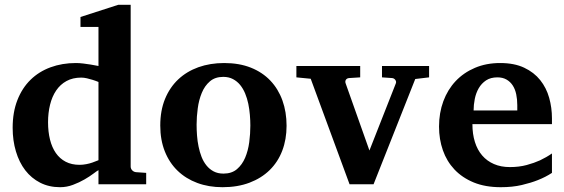

<svg xmlns="http://www.w3.org/2000/svg" viewBox="-20 -760 2328 792"><path d="M386.2 -421.9Q374.5 -426.8 361.8 -430.7Q351.1 -434.1 338.6 -437Q326.2 -439.9 314.9 -439.9Q280.3 -439.9 254.4 -425.8Q228.5 -411.6 211.7 -386.7Q194.8 -361.8 186.5 -328.1Q178.2 -294.4 178.2 -255.9Q178.2 -216.3 186.3 -184.1Q194.3 -151.9 210.4 -128.7Q226.6 -105.5 251 -92.8Q275.4 -80.1 308.1 -80.1Q321.8 -80.1 335.7 -82.8Q349.6 -85.4 360.8 -89.4Q374 -93.8 386.2 -99.1ZM386.2 0V-58.1Q380.4 -55.2 365.2 -43.7Q350.1 -32.2 328.6 -19.8Q307.1 -7.3 281.2 2.4Q255.4 12.2 228 12.2Q182.1 12.2 145.8 -6.3Q109.4 -24.9 84.2 -57.6Q59.1 -90.3 45.7 -135.3Q32.2 -180.2 32.2 -232.9Q32.2 -297.4 51.8 -347.2Q71.3 -397 106 -430.9Q140.6 -464.8 188.5 -482.4Q236.3 -500 293 -500Q307.1 -500 323.5 -498Q339.8 -496.1 354 -493.7Q370.1 -491.2 386.2 -487.8V-648.9H312V-689.9L467.8 -740.2H519V-73.2Q519 -64 525.4 -57.4Q531.7 -50.8 541 -49.8L583 -46.9V0Z M1012.7 -242.2Q1012.7 -263.2 1010.7 -286.4Q1008.8 -309.6 1004.2 -332Q999.5 -354.5 991.2 -374.5Q982.9 -394.5 970.5 -409.7Q958 -424.8 940.9 -433.8Q923.8 -442.9 900.9 -442.9Q867.2 -442.9 845.7 -424.3Q824.2 -405.8 812.3 -376.7Q800.3 -347.7 795.7 -313Q791 -278.3 791 -246.1Q791 -224.6 792.7 -201.2Q794.4 -177.7 799.1 -155.3Q803.7 -132.8 811.5 -112.8Q819.3 -92.8 831.8 -77.4Q844.2 -62 861.3 -53Q878.4 -43.9 901.9 -43.9Q936 -43.9 957.5 -62.3Q979 -80.6 991.2 -109.4Q1003.4 -138.2 1008.1 -173.3Q1012.7 -208.5 1012.7 -242.2ZM1162.1 -241.2Q1162.1 -185.1 1144.3 -138.4Q1126.5 -91.8 1092.3 -58.3Q1058.1 -24.9 1009 -6.3Q960 12.2 897.9 12.2Q840.8 12.2 793.7 -5.4Q746.6 -22.9 712.6 -55.7Q678.7 -88.4 659.9 -135.5Q641.1 -182.6 641.1 -242.2Q641.1 -303.7 660.6 -351.6Q680.2 -399.4 715.1 -432.4Q750 -465.3 798.3 -482.7Q846.7 -500 904.8 -500Q966.8 -500 1014.6 -481Q1062.5 -461.9 1095.2 -427.5Q1127.9 -393.1 1145 -345.7Q1162.1 -298.3 1162.1 -241.2Z M1692.9 -434.1 1521 0H1421.9L1261.7 -435.1L1202.6 -440.9V-487.8H1465.8V-440.9L1419.9 -438Q1410.6 -437 1406.7 -430.7Q1402.8 -424.3 1405.8 -416L1503.9 -139.2L1612.8 -416Q1615.7 -423.3 1610.8 -430.2Q1606 -437 1597.7 -438L1555.7 -440.9V-487.8H1750V-440.9Z M2113.8 -326.2Q2113.8 -350.1 2109.4 -371.1Q2105 -392.1 2095 -407.5Q2085 -422.9 2069.3 -431.9Q2053.7 -440.9 2031.7 -440.9Q2003.9 -440.9 1985.1 -428.5Q1966.3 -416 1954.8 -396.2Q1943.4 -376.5 1938.5 -352.1Q1933.6 -327.6 1933.6 -304.2H2113.8ZM2256.8 -46.9Q2231 -29.8 2198.7 -17.1Q2170.9 -5.9 2132.3 3.2Q2093.8 12.2 2045.9 12.2Q1981.9 12.2 1934.3 -7.3Q1886.7 -26.9 1854.7 -60.8Q1822.8 -94.7 1806.9 -140.1Q1791 -185.5 1791 -237.8Q1791 -294.4 1808.8 -342.5Q1826.7 -390.6 1859.6 -425.5Q1892.6 -460.4 1939.2 -480.2Q1985.8 -500 2043 -500Q2101.6 -500 2142.3 -480.7Q2183.1 -461.4 2208.5 -429.4Q2233.9 -397.5 2245.4 -356.4Q2256.8 -315.4 2256.8 -272V-248H1928.7Q1928.7 -207 1939 -174.3Q1949.2 -141.6 1969 -118.7Q1988.8 -95.7 2017.6 -83.3Q2046.4 -70.8 2083 -70.8Q2121.1 -70.8 2152.6 -79.3Q2184.1 -87.9 2207.5 -98.6Q2234.4 -111.3 2256.8 -127Z"/></svg>

Font: Charis SIL Phon
Style: Bold
Weight: 700
Foundry: SIL International
Version: Version 5.000